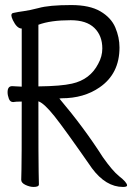

<svg xmlns="http://www.w3.org/2000/svg" viewBox="-20 -729 540 760"><path d="M66 -327Q42 -327 32 -325Q20 -325 15 -338.5Q10 -352 10 -364Q10 -388 28 -388Q41 -387 66 -386V-616Q47 -616 31 -649Q25 -662 25 -668Q25 -677 34 -678Q52 -682 74.5 -685Q97 -688 132 -697Q174 -709 262 -709Q335 -709 377.5 -684Q420 -659 436.5 -620Q453 -581 453 -541Q453 -437 374 -383Q312 -340 224 -340L215 -339Q313 -223 387 -107Q425 -53 451 -32Q483 -7 483 5Q483 11 467 11Q399 11 344 -63Q237 -217 196 -268.5Q155 -320 132 -328Q132 -81 133 -48.5Q134 -16 134 1Q134 11 113 11Q98 11 81 3Q64 -5 64 -17Q64 -29 65 -59Q66 -78 66 -327ZM132 -387Q222 -388 265 -398Q337 -414 369 -477Q385 -506 385 -537Q385 -588 353.5 -618.5Q322 -649 260 -649Q180 -649 132 -631Z"/></svg>

Font: Moon Stars Kai HW
Style: Regular
Weight: 400
Designer: GuiWonder
Version: Version 1.101